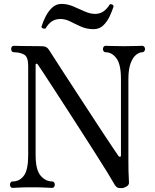

<svg xmlns="http://www.w3.org/2000/svg" viewBox="-20 -960 791 981"><path d="M602 1Q587 2 579.5 -2Q572 -6 566 -16Q555 -36 529.5 -77.5Q504 -119 469.5 -173Q435 -227 396.5 -287Q358 -347 320.5 -405Q283 -463 251.5 -511.5Q220 -560 198.5 -592.5Q177 -625 172 -632Q170 -635 166 -634.5Q162 -634 162 -630V-168Q162 -92 187.5 -62.5Q213 -33 246 -33Q253 -33 256.5 -28Q260 -23 260 -16Q260 -10 256.5 -5Q253 0 246 0Q236 0 213 -1.5Q190 -3 145 -3Q93 -3 74.5 -1.5Q56 0 45 0Q38 0 34.5 -5Q31 -10 31 -16Q31 -23 34.5 -28Q38 -33 45 -33Q80 -33 102 -62.5Q124 -92 124 -167V-624Q124 -670 102.5 -681.5Q81 -693 51 -693Q44 -693 40.5 -698Q37 -703 37 -710Q37 -716 40.5 -721Q44 -726 51 -726Q59 -726 88 -725Q117 -724 191 -724Q208 -724 217 -718.5Q226 -713 233 -701Q238 -693 258 -662Q278 -631 308 -584.5Q338 -538 373.5 -484Q409 -430 444 -376Q479 -322 509.5 -276Q540 -230 560.5 -199.5Q581 -169 586 -162Q590 -158 594 -159Q598 -160 598 -165V-557Q598 -631 575 -662Q552 -693 520 -693Q513 -693 509.5 -698Q506 -703 506 -710Q506 -716 509.5 -721Q513 -726 520 -726Q530 -726 549.5 -725Q569 -724 615 -724Q657 -724 677 -725Q697 -726 707 -726Q713 -726 717 -721Q721 -716 721 -710Q721 -703 717 -698Q713 -693 707 -693Q692 -693 675.5 -680Q659 -667 647.5 -637Q636 -607 636 -556V-181Q636 -171 636 -162.5Q636 -154 636 -147Q636 -112 636.5 -87Q637 -62 639 -28Q640 -15 626.5 -7Q613 1 602 1ZM458 -811Q423 -811 394 -824Q365 -837 339.5 -850Q314 -863 289 -863Q264 -863 246 -851.5Q228 -840 213 -815Q209 -812 200.5 -814.5Q192 -817 192 -824Q200 -850 213.5 -876.5Q227 -903 247 -921.5Q267 -940 294 -940Q325 -940 355 -927Q385 -914 413 -901.5Q441 -889 466 -889Q488 -889 506 -900Q524 -911 540 -936Q543 -941 552.5 -937Q562 -933 560 -926Q553 -904 540.5 -877Q528 -850 508 -830.5Q488 -811 458 -811Z"/></svg>

Font: TsukuhouMincho
Style: Regular
Weight: 400
Designer: Iose
Foundry: Typographish
Version: Version 1.001; ttfautohint (v1.8.3)